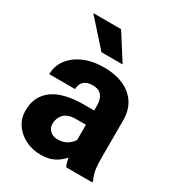

<svg xmlns="http://www.w3.org/2000/svg" viewBox="-182 -860 896 979"><g transform="rotate(30 266.5 -370.0)"><path d="M352.1 0Q342.8 -19 337.4 -48.8Q316.9 -24.4 285.6 -7.3Q254.4 9.8 206.5 9.8Q157.2 9.8 116.5 -10.5Q75.7 -30.8 51.5 -66.4Q27.3 -102.1 27.3 -148.4Q27.3 -231 88.1 -276.6Q148.9 -322.3 273.4 -322.3H330.6V-352.5Q330.6 -388.2 314 -409.2Q297.4 -430.2 259.8 -430.2Q228 -430.2 210 -414.1Q191.9 -397.9 191.9 -368.2H39.6Q39.6 -415.5 67.6 -454.1Q95.7 -492.7 147.2 -515.4Q198.7 -538.1 268.1 -538.1Q330.1 -538.1 378.7 -517.3Q427.2 -496.6 455.6 -455.1Q483.9 -413.6 483.9 -351.6V-130.4Q483.9 -83 489.5 -55.7Q495.1 -28.3 505.9 -8.3V0ZM241.2 -101.1Q274.9 -101.1 297.9 -116Q320.8 -130.9 330.6 -149.4V-238.3H274.9Q223.6 -238.3 201.9 -214.6Q180.2 -190.9 180.2 -157.7Q180.2 -133.3 197.3 -117.2Q214.4 -101.1 241.2 -101.1ZM242.2 -750 338.9 -598.1H214.4L78.6 -750Z"/></g></svg>

Font: Vazirmatn UI ExtraBold
Style: Regular
Weight: 800
Designer: Saber Rastikerdar
Foundry: Saber Rastikerdar
Version: Version 33.003